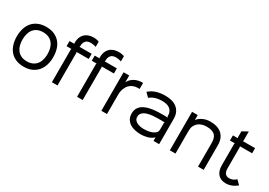

<svg xmlns="http://www.w3.org/2000/svg" viewBox="16 -1777 3814 2719"><g transform="rotate(30 1923.5 -417.0)"><path d="M650 -315Q650 -245 631 -185.5Q612 -126 574.5 -82.5Q537 -39 481.5 -14.5Q426 10 352 10Q278 10 222 -14Q166 -38 129 -81.5Q92 -125 73.5 -184.5Q55 -244 55 -315Q55 -385 73.5 -445Q92 -505 129 -548Q166 -591 222 -615.5Q278 -640 352 -640Q427 -640 482.5 -616Q538 -592 575.5 -549Q613 -506 631.5 -446Q650 -386 650 -315ZM558 -315Q558 -365 546 -408Q534 -451 509 -483Q484 -515 445 -533.5Q406 -552 352 -552Q298 -552 259 -534Q220 -516 195 -484Q170 -452 158.5 -408.5Q147 -365 147 -315Q147 -265 159 -222Q171 -179 196 -147Q221 -115 260 -96.5Q299 -78 353 -78Q407 -78 446 -96.5Q485 -115 510 -147Q535 -179 546.5 -222Q558 -265 558 -315Z M1097 -546H897L902 -536V0H810V-536L815 -546H735V-630H815L810 -640V-648Q810 -739 862.5 -792Q915 -845 1011 -845Q1032 -845 1056 -840.5Q1080 -836 1097 -829V-743Q1081 -750 1055.5 -754.5Q1030 -759 1013 -759Q956 -759 929 -729Q902 -699 902 -646V-640L897 -630H1097Z M1509 -546H1309L1314 -536V0H1222V-536L1227 -546H1147V-630H1227L1222 -640V-648Q1222 -739 1274.5 -792Q1327 -845 1423 -845Q1444 -845 1468 -840.5Q1492 -836 1509 -829V-743Q1493 -750 1467.5 -754.5Q1442 -759 1425 -759Q1368 -759 1341 -729Q1314 -699 1314 -646V-640L1309 -630H1509Z M1934 -539H1904Q1870 -539 1835.5 -527Q1801 -515 1773.5 -488Q1746 -461 1728.5 -417.5Q1711 -374 1711 -311V0H1619V-630H1711V-521H1713Q1726 -550 1748 -571.5Q1770 -593 1796.5 -607.5Q1823 -622 1853.5 -629.5Q1884 -637 1914 -637H1934Z M2564 -410V0H2472V-56H2470Q2428 -19 2374.5 -4Q2321 11 2266 11Q2218 11 2172 1Q2126 -9 2090 -31.5Q2054 -54 2031.5 -91.5Q2009 -129 2009 -183Q2009 -232 2028 -266.5Q2047 -301 2079.5 -324Q2112 -347 2153.5 -360Q2195 -373 2239.5 -379Q2284 -385 2329 -386.5Q2374 -388 2412 -388Q2429 -388 2451 -387Q2473 -386 2482 -384L2472 -395V-409Q2472 -449 2458 -476.5Q2444 -504 2420.5 -521Q2397 -538 2365.5 -545Q2334 -552 2299 -552Q2273 -552 2246.5 -549Q2220 -546 2194 -538.5Q2168 -531 2144 -519Q2120 -507 2101 -489L2037 -552Q2095 -601 2159.5 -620Q2224 -639 2299 -639Q2349 -639 2397 -628Q2445 -617 2482 -590.5Q2519 -564 2541.5 -520Q2564 -476 2564 -410ZM2482 -304Q2473 -305 2453 -306Q2433 -307 2418 -307Q2390 -307 2356 -306.5Q2322 -306 2287 -303Q2252 -300 2218.5 -292.5Q2185 -285 2159 -271Q2133 -257 2117 -235.5Q2101 -214 2101 -183Q2101 -151 2117 -130.5Q2133 -110 2158 -98Q2183 -86 2212 -81Q2241 -76 2267 -76Q2291 -76 2326 -80Q2361 -84 2393.5 -96Q2426 -108 2449 -129Q2472 -150 2472 -184V-295Z M3292 -402V0H3200V-382Q3200 -419 3193 -450.5Q3186 -482 3166.5 -504.5Q3147 -527 3112.5 -539.5Q3078 -552 3024 -552Q2984 -552 2949 -541Q2914 -530 2887.5 -507.5Q2861 -485 2846 -452Q2831 -419 2831 -374V0H2739V-630H2831V-551H2833Q2865 -592 2919 -616Q2973 -640 3034 -640Q3159 -640 3225.5 -578.5Q3292 -517 3292 -402Z M3837 -60Q3752 10 3655 10Q3576 10 3529 -40Q3482 -90 3482 -184V-536L3487 -546H3407V-630H3487L3482 -640V-740L3574 -790V-640L3569 -630H3769V-546H3569L3574 -536V-188Q3574 -132 3597 -104.5Q3620 -77 3660 -77Q3693 -77 3719.5 -88Q3746 -99 3772 -124Z"/></g></svg>

Font: TypoPRO Sinkin Sans
Style: 400 Regular
Weight: 400
Designer: Keith Bates
Foundry: K-Type
Version: Sinkin Sans (version 1.0)  by Keith Bates   •   © 2014   www